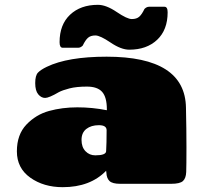

<svg xmlns="http://www.w3.org/2000/svg" viewBox="-20 -760 853 796"><path d="M516 -554Q482 -554 438.5 -583.5Q395 -613 375.5 -613Q356 -613 345 -603.5Q334 -594 323 -571Q314 -562 304 -562H240Q227 -562 227 -585Q227 -658 270.5 -699Q314 -740 386 -740Q420 -740 463.5 -710.5Q507 -681 526.5 -681Q546 -681 557 -690.5Q568 -700 579 -723Q588 -732 598 -732H662Q675 -732 675 -709Q675 -636 631.5 -595Q588 -554 516 -554ZM422 -525Q748 -525 751 -313Q753 -223 753 -148Q753 -73 752 -47Q751 -21 738.5 -9.5Q726 2 690 2H478Q446 2 434 -9.5Q422 -21 421 -44Q421 -45 420.5 -47.5Q420 -50 420 -52Q354 16 240 16Q161 16 105.5 -23.5Q50 -63 50 -132.5Q50 -202 89.5 -243.5Q129 -285 183.5 -300Q238 -315 300.5 -315Q363 -315 423 -303V-307Q423 -357 403.5 -379Q384 -401 340.5 -401Q297 -401 268 -393.5Q239 -386 224 -378Q183 -354 167 -354Q151 -354 138.5 -369Q126 -384 126 -415.5Q126 -447 137.5 -459Q149 -471 174 -483Q261 -525 422 -525ZM375 -116Q419 -116 420 -133Q422 -166 422 -220Q422 -241 390 -241Q358 -241 338 -225.5Q318 -210 318 -180Q318 -150 334.5 -133Q351 -116 375 -116Z"/></svg>

Font: Chango
Style: Regular
Weight: 400
Designer: Manuel Lupez
Foundry: Fontstage
Version: Version 1.001